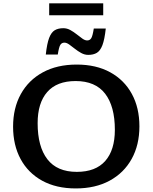

<svg xmlns="http://www.w3.org/2000/svg" viewBox="-20 -1098 898 1130"><path d="M431.5 -718Q546 -718 628.8 -672.5Q711.5 -627 756 -545.2Q800.5 -463.5 800.5 -354.5Q800.5 -245 755 -162.8Q709.5 -80.5 625.5 -34.8Q541.5 11 426 11Q311 11 228.2 -34.5Q145.5 -80 101.2 -162Q57 -244 57 -352.5Q57 -462 102.5 -544.2Q148 -626.5 232 -672.2Q316 -718 431.5 -718ZM432 -86.5Q543 -86.5 599.5 -150.8Q656 -215 656 -334Q656 -472 598.8 -546.5Q541.5 -621 425 -621Q314.5 -621 258 -556.5Q201.5 -492 201.5 -373Q201.5 -235 258.8 -160.8Q316 -86.5 432 -86.5ZM602.5 -930Q595.5 -865.5 582.8 -832.2Q570 -799 549.8 -787Q529.5 -775 499.5 -775Q478 -775 458 -786Q438 -797 420.2 -811.2Q402.5 -825.5 387.2 -836.2Q372 -847 359 -847Q343.5 -847 335.2 -834.2Q327 -821.5 320 -777H249.5Q256.5 -841.5 269.2 -874.8Q282 -908 302.2 -920Q322.5 -932 352.5 -932Q374.5 -932 394.2 -921Q414 -910 431.8 -895.8Q449.5 -881.5 464.8 -870.8Q480 -860 493 -860Q508.5 -860 516.8 -872.8Q525 -885.5 532 -930ZM269.5 -1008V-1078.5H587.5V-1008Z"/></svg>

Font: Newsreader Caption Medium
Style: Regular
Weight: 500
Designer: Hugues Gentile
Foundry: Production Type
Version: Version 1.001